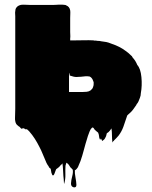

<svg xmlns="http://www.w3.org/2000/svg" viewBox="-20 -541 648 818"><path d="M562 -97Q562 -96 561.5 -95.5Q561 -95 561 -94L549 -77Q546 -73 544 -70.5Q542 -68 541 -67L535 -61Q529 -55 526 -53L522 -49L519 -40Q513 -21 505.5 -0.5Q498 20 485 37Q481 42 476 47Q471 52 466 57Q465 60 462 61Q459 67 459 66Q457 51 457 36Q457 21 455 6Q451 12 448.5 15Q446 18 442 22Q441 23 439 24Q437 25 435 27Q434 30 433.5 33Q433 36 432 39Q430 44 427 49Q424 54 419 57Q418 58 416.5 59Q415 60 415 59Q414 56 412.5 53.5Q411 51 410 49Q410 50 409 51Q408 52 407 54Q406 55 405 51.5Q404 48 403 46Q402 41 401.5 36Q401 31 399 27Q399 26 398.5 25.5Q398 25 398 24Q394 21 390 17.5Q386 14 383 11Q382 9 379.5 5.5Q377 2 374 2Q373 2 371 4Q365 10 361.5 19.5Q358 29 355 37Q355 38 354.5 38.5Q354 39 354 40L351 50Q344 72 337.5 97Q331 122 323 145Q321 150 319 154.5Q317 159 315 164Q314 166 313 169Q312 172 310 174Q306 180 303 182Q301 184 299 184Q298 196 301.5 214.5Q305 233 305.5 246Q306 259 294 257Q282 254 282.5 240.5Q283 227 287.5 210.5Q292 194 290 182L287 179Q285 177 283.5 175Q282 173 280 172Q277 167 274 162.5Q271 158 267 155Q266 154 265 153.5Q264 153 263 152Q261 157 259 165Q258 184 258.5 203Q259 222 254 240Q253 245 252.5 239Q252 233 251.5 223Q251 213 250 208Q249 195 248.5 181.5Q248 168 246 155Q246 155 245.5 155.5Q245 156 243 159Q241 161 239 162Q237 165 234.5 167.5Q232 170 230 172Q229 172 227 174Q223 178 220 179Q218 182 215.5 189.5Q213 197 212 199Q211 201 210 203Q209 205 207 206Q206 207 203 205Q202 203 201 200Q200 197 199 195L196 178Q194 177 192.5 175.5Q191 174 189 172Q188 169 186.5 166.5Q185 164 183 162L178 153Q174 143 169.5 133Q165 123 161 113Q158 106 155 99Q152 92 148 85Q139 67 128.5 50.5Q118 34 104 18Q101 15 97.5 12Q94 9 94 9L93 8Q93 10 92 11Q91 12 88 9Q87 9 86 8Q72 3 76 -1Q80 -5 93 -8Q106 -11 119 -12Q132 -13 136.5 -12Q141 -11 129 -7Q117 -3 80 5L76 6Q72 9 69.5 6Q67 3 63 -1Q60 -2 56 -6Q47 -12 45 -25Q44 -29 44 -32Q44 -35 44 -39Q45 -59 45 -78Q45 -97 45 -116V-472Q45 -477 44.5 -482.5Q44 -488 45 -493Q45 -498 46 -501Q48 -507 50 -509L56 -515Q59 -517 62 -518Q65 -519 68 -520Q72 -521 81 -521Q88 -521 95 -520.5Q102 -520 108 -520H208Q214 -520 219 -520.5Q224 -521 228 -521H247Q249 -521 252 -520.5Q255 -520 257 -520Q259 -520 261 -519Q262 -519 262 -518Q276 -513 279 -497Q280 -490 279.5 -481.5Q279 -473 279 -465V-405Q279 -398 279.5 -391Q280 -384 279 -377V-369H303Q322 -369 340.5 -369.5Q359 -370 378 -369Q380 -369 382 -368Q385 -368 388.5 -368Q392 -368 395 -367Q400 -367 404 -366.5Q408 -366 412 -365Q423 -364 432.5 -362Q442 -360 449 -357L457 -354Q490 -343 514 -325Q526 -317 538 -305Q540 -304 542 -301.5Q544 -299 545 -296Q558 -282 565 -264Q579 -249 582.5 -212.5Q586 -176 580 -144Q580 -139 579 -134Q578 -129 576 -124Q573 -116 570 -109Q567 -102 562 -97ZM274 -149H331Q340 -149 349.5 -150Q359 -151 366 -156L372 -162Q375 -165 376 -169Q378 -173 378 -175Q379 -178 379 -184V-191Q375 -204 369 -210Q366 -213 362 -215Q358 -216 353.5 -216Q349 -216 344 -216Q334 -215 324.5 -214Q315 -213 305 -213Q295 -213 278 -219Q278 -233 277 -230.5Q276 -228 275 -222Q274 -216 274 -216Z"/></svg>

Font: Rubik Wet Paint
Style: Regular
Weight: 400
Designer: Hubert and Fischer, NaN
Foundry: Hubert and Fischer, NaN
Version: Version 2.200